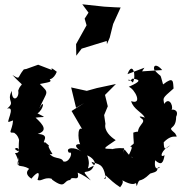

<svg xmlns="http://www.w3.org/2000/svg" viewBox="-20 -838 860 896"><path d="M41 -276C37 -224 10 -216 53 -219C10 -223 57 -232 69 -185C64 -134 76 -121 49 -143C66 -160 81 -121 50 -124C87 -58 48 -49 69 -104C55 -43 73 -77 116 -50C79 -17 159 10 126 -4C164 -49 166 -29 155 1C174 13 191 -21 235 2C244 -11 212 -11 224 1C289 48 273 4 308 2C314 -23 357 19 341 -38C312 -34 334 -48 404 4C340 -65 399 -11 418 -65C363 -41 412 -48 387 -113C439 -91 424 -45 407 -83C440 -69 462 -79 474 -6C452 9 488 -31 472 -12C462 -39 484 -1 541 36C527 48 575 7 540 -3C625 49 610 -7 618 31C635 -19 625 26 681 -28C715 -37 713 -41 716 -55C747 -74 694 -18 704 -90C733 -64 742 -77 748 -114C722 -97 733 -139 775 -160C752 -143 745 -133 744 -174C793 -225 818 -180 797 -216C752 -254 802 -225 802 -293C818 -327 782 -331 776 -323C795 -326 774 -394 746 -353C743 -382 732 -375 790 -425C787 -456 792 -484 741 -444C723 -506 739 -468 700 -512C693 -534 711 -542 737 -511L643 -505L654 -522L575 -492C598 -555 618 -486 600 -453C570 -485 574 -445 598 -471C633 -467 643 -460 581 -433C610 -422 647 -347 592 -366C602 -328 645 -313 656 -289C656 -289 617 -303 639 -286C671 -266 609 -253 627 -201C645 -203 645 -235 602 -219C603 -150 612 -178 587 -153C600 -156 598 -148 572 -95C605 -128 614 -69 561 -141C530 -71 561 -132 559 -146C499 -152 469 -124 504 -143C456 -144 459 -142 520 -184C495 -200 465 -228 472 -260L466 -301L483 -342L470 -395L521 -446L432 -427L385 -414L312 -430L335 -335L373 -357L314 -320L363 -236C338 -252 344 -166 360 -157C370 -171 299 -171 360 -131C329 -154 281 -150 302 -125C325 -136 304 -74 275 -85C267 -109 223 -90 206 -131C179 -133 217 -115 225 -119C183 -185 232 -138 191 -174C167 -167 223 -210 156 -213C203 -228 184 -254 146 -289C190 -295 200 -285 155 -309C185 -328 190 -382 163 -331C200 -416 213 -400 166 -446C222 -458 233 -452 187 -491C201 -451 232 -469 245 -503C208 -532 221 -515 230 -497L223 -511L158 -536L94 -513C92 -497 126 -523 91 -514C58 -474 77 -465 38 -488C102 -419 81 -464 65 -415C72 -379 35 -356 35 -414C8 -361 55 -366 13 -331C57 -345 2 -257 24 -270ZM393 -779 375 -751 384 -720 335 -632 336 -578 361 -611 478 -647 479 -632 492 -662 508 -726 543 -803 517 -804 466 -807 364 -818Z"/></svg>

Font: Asimov Aggro
Style: Medium
Weight: 500
Designer: Google
Version: Version 2.000980; 2014